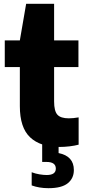

<svg xmlns="http://www.w3.org/2000/svg" viewBox="-20 -760 450 1006"><path d="M291 10Q191.5 10 137.8 -40.5Q84 -91 84 -204V-408.5H5V-548.5H84L117 -740H263.5V-548.5H391V-408.5H263.5V-228.5Q263.5 -178 280.8 -159Q298 -140 340.5 -140Q352 -140 364.5 -141.2Q377 -142.5 392 -145V-2Q371.5 3.5 344.2 6.8Q317 10 291 10ZM234 226Q209 226 187 222.2Q165 218.5 146 211.5V142.5Q165.5 150 187 153.5Q208.5 157 224.5 157Q272.5 157 272.5 123.5Q272.5 88.5 223.5 88.5H201V-10H287V42Q367 58 367 131Q367 174.5 335 200.2Q303 226 234 226Z"/></svg>

Font: Encode Sans SemiCondensed SemiCondensed ExtraBold
Style: Regular
Weight: 800
Width: 4
Designer: Multiple Designers
Foundry: Impallari Type
Version: Version 3.000; ttfautohint (v1.8.3) -l 8 -r 50 -G 200 -x 14 